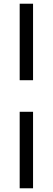

<svg xmlns="http://www.w3.org/2000/svg" viewBox="-20 -867 284 1034"><path d="M86 -847H158V-435H86ZM86 -265H158V147H86Z"/></svg>

Font: Bai Jamjuree
Style: Regular
Weight: 400
Designer: Katatrad Aksorn Co.,Ltd.
Foundry: Cadson Demak Co.,Ltd.
Version: Version 1.000; ttfautohint (v1.6)